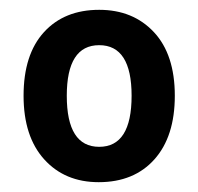

<svg xmlns="http://www.w3.org/2000/svg" viewBox="-20 -742 403 391"><path d="M336 -547Q336 -464 294.5 -417.5Q253 -371 181 -371Q112 -371 70 -417.5Q28 -464 28 -547Q28 -631 69.5 -676.5Q111 -722 182 -722Q251 -722 293.5 -676.5Q336 -631 336 -547ZM116 -547Q116 -443 182 -443Q248 -443 248 -547Q248 -650 182 -650Q116 -650 116 -547Z"/></svg>

Font: Noto Sans Bengali SemiCondensed SemiBold
Style: Regular
Weight: 600
Width: 4
Designer: Joana Ranito - Universal Thirst; Jelle Bosma - Monotype Design Team
Foundry: Universal Thirst ehf.
Version: Version 3.000; ttfautohint (v1.8.4.7-5d5b)